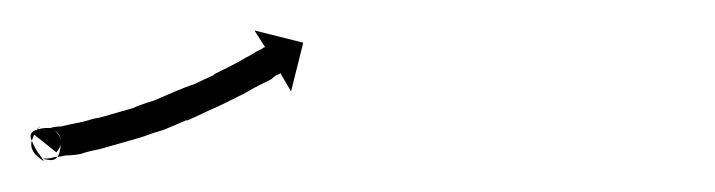

<svg xmlns="http://www.w3.org/2000/svg" viewBox="-32 -121 469 126"><path d="M-7 -18Q-1 -13 -5 -18Q-9 -23 -11.5 -29.5Q-14 -36 -2 -37Q-2 -37 -2 -37Q-2 -37 -2 -37Q-3 -37 -3 -37Q-3 -37 -3 -37Q-1 -37 1 -37Q1 -37 1 -37Q1 -37 1 -37Q1 -37 1 -37Q1 -37 1 -37Q4 -38 8 -38Q8 -38 8 -38Q8 -38 8 -38Q8 -38 8 -38Q8 -38 8 -38Q12 -39 17 -40Q17 -40 17 -40Q17 -40 17 -40Q17 -40 17 -40Q17 -40 17 -40Q23 -41 29 -43Q29 -43 29 -43Q29 -43 29 -43Q29 -43 29 -43Q29 -43 29 -43Q35 -44 41 -46Q41 -46 41 -46Q41 -46 41 -46Q41 -46 41 -46Q41 -46 41 -46Q48 -48 55 -50Q55 -50 55 -50Q55 -50 55 -50Q55 -50 55 -50Q55 -50 55 -50Q62 -53 69 -55Q69 -55 69 -55Q69 -55 69 -55Q69 -55 69 -55Q69 -55 69 -55Q76 -58 83 -61Q83 -61 83 -61Q83 -61 83 -61Q83 -61 83 -61Q83 -61 83 -61Q90 -64 96 -66Q96 -66 96 -66Q96 -66 96 -66Q96 -66 96 -66Q96 -66 96 -66Q102 -69 109 -72Q109 -72 109 -72Q109 -72 109 -72Q109 -72 108.5 -72Q108 -72 108 -72Q114 -75 120 -78Q120 -78 120 -78Q120 -78 120 -78Q120 -78 120 -78Q120 -78 120 -78Q124 -80 129 -83Q129 -83 129 -83Q129 -83 129 -83Q129 -83 129 -83Q129 -83 129 -83Q133 -85 136 -87Q138 -88 140 -89Q141 -90 142 -90L135 -101L167 -93L159 -61L152 -73Q151 -72 150 -72Q148 -71 146 -69Q142 -67 138 -65Q138 -65 138 -65Q138 -65 138 -65Q138 -65 138 -65Q138 -65 138 -65Q134 -63 129 -60Q129 -60 129 -60Q129 -60 129 -60Q129 -60 129 -60Q129 -60 129 -60Q123 -57 117 -54Q117 -54 117 -54Q117 -54 117 -54Q117 -54 117 -54Q117 -54 117 -54Q111 -51 104 -48Q104 -48 104 -48Q104 -48 104 -48Q104 -48 104 -48Q104 -48 104 -48Q98 -45 91 -42Q91 -42 90.5 -42Q90 -42 90 -42Q90 -42 90 -42Q90 -42 90 -42Q83 -39 76 -36Q76 -36 76 -36Q76 -36 76 -36Q76 -36 76 -36Q76 -36 76 -36Q69 -34 61 -31Q61 -31 61 -31Q61 -31 61 -31Q61 -31 61 -31Q61 -31 61 -31Q54 -29 47 -27Q47 -27 47 -27Q47 -27 47 -27Q47 -27 47 -27Q47 -27 47 -27Q40 -25 33 -23Q33 -23 33 -23Q33 -23 33 -23Q33 -23 33 -23Q33 -23 33 -23Q27 -22 21 -20Q21 -20 21 -20Q21 -20 21 -20Q21 -20 21 -20Q21 -20 21 -20Q16 -19 11 -19Q11 -19 11 -19Q11 -19 11 -19Q11 -19 11 -19Q11 -19 11 -19Q7 -18 4 -18Q4 -18 4 -18Q4 -18 4 -18Q4 -18 4 -18Q4 -18 4 -18Q1 -17 -1 -17Q-1 -17 -1 -17Q-1 -17 -1 -17Q-1 -17 -1 -17Q-1 -17 -1 -17Q-7 -17 0.5 -16Q8 -15 8 -29Q7 -36 -2 -37Q-1 -37 0 -37Q2 -36 3 -36Q12 -29 5 -21L-10 -33Q-4 -40 -6.5 -37.5Q-9 -35 -11 -29Q-13 -23 -7 -18Z"/></svg>

Font: FRB American Cursive Just Arrows Black
Style: Bold Italic
Weight: 900
Italic angle: -25°
Version: Version 2.0;Modular Font Editor K font №1